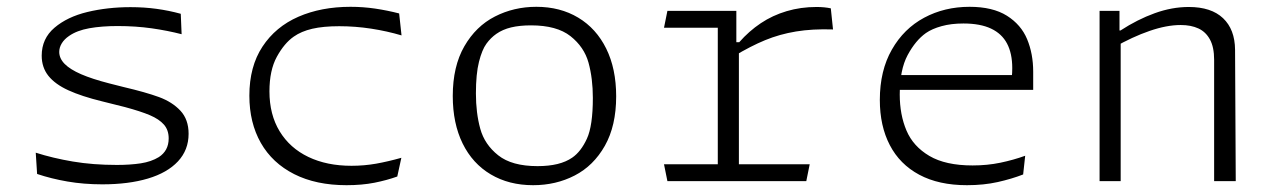

<svg xmlns="http://www.w3.org/2000/svg" viewBox="-20 -532 3760 564"><path d="M511 -491.5 513.5 -431.5Q473 -442 425.8 -448.8Q378.5 -455.5 325.5 -455.5Q278.5 -455.5 242.2 -449Q206 -442.5 183 -426.5Q169 -417 161.5 -404.8Q154 -392.5 154 -379.5Q154 -360.5 170 -344.2Q186 -328 218.2 -314Q250.5 -300 301 -287Q322 -282 342.5 -276.5Q408.5 -261 447.2 -246.8Q486 -232.5 510 -206.8Q534 -181 534 -139Q534 -91.5 502.8 -58Q471.5 -24.5 414.5 -7.5Q357.5 9.5 280.5 9.5Q226 9.5 178.2 1.2Q130.5 -7 89 -21L85 -83.5Q135 -67.5 194 -57.5Q253 -47.5 323.5 -47.5Q362.5 -47.5 393.5 -52.2Q424.5 -57 446.5 -70.5Q460.5 -79.5 468 -93.2Q475.5 -107 475.5 -125.5Q475.5 -150 461.5 -166Q447.5 -182 420.5 -193.5Q393.5 -205 347 -217.5Q314 -226 281 -234Q219.5 -249 180.8 -266.8Q142 -284.5 122.2 -309.2Q102.5 -334 102.5 -368.5Q102.5 -418.5 140 -450.5Q177.5 -482.5 236.8 -496.8Q296 -511 363.5 -511Q403.5 -511 440 -506Q476.5 -501 511 -491.5Z M1152.5 -492.5 1159.5 -428Q1117.5 -440.5 1070.5 -447.8Q1023.5 -455 976.5 -455Q929.5 -455 897.2 -447.5Q865 -440 843 -424.5Q815 -405 793.2 -365.2Q771.5 -325.5 771.5 -263.5Q771.5 -195.5 801.5 -146.2Q831.5 -97 885.8 -71Q940 -45 1012.5 -45Q1049.5 -45 1084.8 -51.2Q1120 -57.5 1159 -68.5L1147 -13.5Q1116.5 -2.5 1079.8 4.8Q1043 12 998 12Q908.5 12 844.2 -20.5Q780 -53 746.2 -112.2Q712.5 -171.5 712.5 -251Q712.5 -336.5 751 -395Q789.5 -453.5 856.5 -482.8Q923.5 -512 1009.5 -512Q1046 -512 1081.8 -506.8Q1117.5 -501.5 1152.5 -492.5Z M1310 -250Q1310 -337 1344 -396Q1378 -455 1433.8 -483.5Q1489.5 -512 1555.5 -512Q1625.5 -512 1678.5 -480.2Q1731.5 -448.5 1760.8 -389.2Q1790 -330 1790 -249Q1790 -162.5 1756.8 -103.8Q1723.5 -45 1668.2 -16.5Q1613 12 1546 12Q1475 12 1421.5 -19.8Q1368 -51.5 1339 -110.5Q1310 -169.5 1310 -250ZM1661 -69Q1686.5 -86.5 1704 -124.5Q1721.5 -162.5 1721.5 -244.5Q1721.5 -301.5 1708.8 -347.8Q1696 -394 1655.8 -425.8Q1615.5 -457.5 1540 -457.5Q1506.5 -457.5 1481.5 -451.5Q1456.5 -445.5 1438 -432.5Q1421.5 -421 1408.8 -403.5Q1396 -386 1387 -350.5Q1378 -315 1378 -257.5Q1378 -200 1390.8 -153.8Q1403.5 -107.5 1443.5 -75.8Q1483.5 -44 1559 -44Q1592 -44 1617.5 -50.2Q1643 -56.5 1661 -69Z M2143 -395.5 2150.5 -388.5V0H2088.5V-500H2143ZM1930.5 -49.5H2358.5L2348.5 0H1940.5ZM1940.5 -500H2121V-450.5H1930.5ZM2136 -367 2124.5 -408H2151.5Q2180 -440.5 2214.8 -463.8Q2249.5 -487 2290.8 -499.2Q2332 -511.5 2378.5 -511.5Q2402 -511.5 2420.5 -507.5L2427 -445.5Q2366.5 -447.5 2318.2 -439.5Q2270 -431.5 2227.5 -414Q2185 -396.5 2136 -367Z M2623 -254.5Q2623 -195 2642.8 -148.5Q2662.5 -102 2710 -74Q2757.5 -46 2837 -46Q2880 -46 2918.5 -54Q2957 -62 2991.5 -74.5L2985.5 -19.5Q2952 -6.5 2910.8 2.8Q2869.5 12 2820.5 12Q2737.5 12 2680.2 -18.8Q2623 -49.5 2593.8 -105.8Q2564.5 -162 2564.5 -238.5Q2564.5 -324.5 2599.8 -386.2Q2635 -448 2694.8 -480Q2754.5 -512 2828 -512Q2896 -512 2937.8 -485.8Q2979.5 -459.5 2997.2 -416.8Q3015 -374 3015 -321.5V-268H2616.5V-311.5H2969L2949 -282.5Q2951 -294 2952.2 -306Q2953.5 -318 2953.5 -332Q2953.5 -375 2938.2 -404Q2923 -433 2891.2 -448Q2859.5 -463 2810 -463Q2774 -463 2746 -455.2Q2718 -447.5 2700 -435Q2669.5 -413.5 2646.2 -370.2Q2623 -327 2623 -254.5Z M3272 0H3210V-500H3268.5V-438L3272 -431ZM3546.5 0V-356.5Q3546.5 -393.5 3534.2 -416Q3522 -438.5 3500.2 -448.5Q3478.5 -458.5 3448.5 -458.5Q3407 -458.5 3357 -441.2Q3307 -424 3251.5 -392.5V-442.5H3271.5Q3321.5 -475 3372 -493.2Q3422.5 -511.5 3472 -511.5Q3538 -511.5 3572.8 -478.5Q3607.5 -445.5 3608 -386L3610 0Z"/></svg>

Font: Monaspace Argon Var ExtraLight
Style: Regular
Weight: 200
Designer: Riley Cran and the Lettermatic Team
Version: Version 1.200 (Monaspace Argon Var)